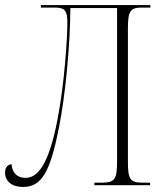

<svg xmlns="http://www.w3.org/2000/svg" viewBox="-20 -734 661 761"><path d="M71 7C144 7 178 -49 213 -225C240 -359 258 -557 259 -702H444V-95C444 -23 435 -10 383 -10H354V0H575V-10H546C495 -10 487 -23 487 -95V-620C487 -692 497 -704 543 -704H576V-714H142V-704H197C236 -704 247 -693 247 -645C247 -580 235 -399 208 -261C173 -78 128 -29 81 -29C48 -29 28 -49 26 -83C11 -82 0 -71 0 -50C0 -16 27 7 71 7Z"/></svg>

Font: Noto Serif Display SemiCondensed ExtraLight
Style: Regular
Weight: 200
Width: 4
Designer: Monotype Design Team
Foundry: Monotype Imaging Inc.
Version: Version 2.009